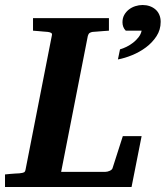

<svg xmlns="http://www.w3.org/2000/svg" viewBox="-35 -743 659 763"><path d="M487.8 0H-15.1V-49.8Q-4.9 -50.8 5.1 -51.8Q15.1 -52.7 23.4 -53.2L42 -54.2Q56.2 -55.7 60.8 -58.3Q65.4 -61 66.9 -70.8L170.9 -601.1Q173.3 -609.4 168.2 -612.3Q163.1 -615.2 154.8 -616.2Q146 -616.7 136.2 -617.7Q127.9 -618.7 117.4 -619.4Q106.9 -620.1 96.2 -621.1V-670.9H397.9V-621.1Q385.3 -620.1 373.8 -619.4Q362.3 -618.7 353 -617.7Q342.3 -616.7 333 -616.2Q326.2 -615.2 321.3 -612.1Q316.4 -608.9 314 -600.1L208 -60.1H383.8Q391.6 -60.1 400.6 -64Q409.7 -67.9 412.1 -74.2L453.1 -202.1H527.8ZM603.5 -656.2Q603.5 -624.5 586.9 -599.1Q570.3 -573.7 545.2 -554.9Q520 -536.1 490.2 -523.9Q460.4 -511.7 433.6 -506.8L441.9 -546.9Q454.1 -550.3 468 -557.1Q481.9 -564 494.1 -573.5Q506.3 -583 515.6 -595Q524.9 -606.9 527.8 -621.1H464.8Q458 -627.9 454.8 -636.5Q451.7 -645 451.7 -654.3Q451.7 -670.9 458.7 -683.6Q465.8 -696.3 477.1 -705.1Q488.3 -713.9 502.7 -718.5Q517.1 -723.1 531.7 -723.1Q546.9 -723.1 560.1 -718.5Q573.2 -713.9 583 -705.3Q592.8 -696.8 598.1 -684.3Q603.5 -671.9 603.5 -656.2Z"/></svg>

Font: Charis SIL Eur
Style: Bold Italic
Weight: 700
Italic angle: -11°
Foundry: SIL International
Version: Version 5.000